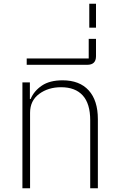

<svg xmlns="http://www.w3.org/2000/svg" viewBox="-20 -1008 635 1028"><path d="M100 0V-567H140V-478H144Q162 -521 204 -549.5Q246 -578 315 -578Q406 -578 455 -524Q504 -470 504 -370V0H463V-364Q463 -453 423 -497Q383 -541 307 -541Q238 -541 189.5 -505Q141 -469 141 -404V0Z M123 -661V-695H455V-800H494V-707Q494 -661 447 -661Z M494 -860H458V-988H494Z"/></svg>

Font: Anuphan ExtraLight
Style: Regular
Weight: 200
Designer: Cadson Demak
Version: Version 3.001